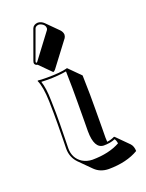

<svg xmlns="http://www.w3.org/2000/svg" viewBox="-142 -753 674 889"><g transform="rotate(-20 195.0 -308.0)"><path d="M159.2 -683.1Q175.8 -682.1 188.5 -669.9L245.1 -613.3Q255.9 -601.6 256.3 -588.4Q255.4 -579.1 251.5 -573.2L159.7 -451.7Q153.3 -444.3 148.4 -443.4L91.8 -500Q85.4 -501 81.1 -504.9Q77.1 -509.8 77.1 -514.2Q77.6 -517.6 79.1 -522.9L130.9 -666Q138.2 -682.1 159.2 -683.1ZM85 -261.2 84 -321.8Q82 -394.5 65.9 -429.2L67.9 -431.2Q80.1 -429.2 111.8 -429.2Q178.2 -429.2 210.9 -438Q212.9 -438.5 213.9 -439L270.5 -382.3Q270.5 -381.3 272.5 -286.6V-215.3Q272.5 -180.7 272 -122.6Q271.5 -86.9 271.5 -74.7Q271.5 -63.5 272.5 -54.7Q291 -56.6 310.1 -65.9Q312.5 -64 314 -63L370.6 -6.3Q383.3 7.3 383.8 31.2Q325.2 65.9 236.8 66.4Q195.3 65.9 168.5 39.6L111.8 -17.1Q83.5 -46.4 83 -87.9Q83 -98.1 84 -135.3Q85.4 -222.7 85 -261.2ZM95.2 -261.2Q95.7 -222.2 93.8 -134.8Q92.8 -98.1 92.8 -87.9Q92.8 -38.1 132.3 -13.2Q153.8 -0.5 180.2 0Q262.2 -0.5 316.9 -30.8Q314.9 -45.9 308.6 -54.2Q285.6 -43.9 252 -43.9Q205.6 -45.4 205.1 -131.3Q205.1 -144 205.6 -178.7Q206.1 -237.8 206.1 -272V-342.8Q206.1 -369.6 204.6 -426.3Q162.6 -418.9 111.8 -418.9Q98.1 -418.9 80.6 -419.9Q92.8 -385.3 93.8 -322.3ZM159.2 -672.9Q145.5 -671.9 140.6 -662.6L88.4 -519.5Q87.4 -516.6 86.9 -513.7Q88.9 -511.2 91.3 -510.3Q93.8 -512.7 95.2 -514.2L187 -636.2Q189.9 -640.6 189.9 -645Q189.9 -661.6 170.4 -670.4Q164.6 -672.9 159.2 -672.9Z"/></g></svg>

Font: Linux Biolinum Shadow O
Style: Bold
Weight: 700
Designer: Philipp H. Poll
Foundry: Philipp H. Poll
Version: Version 0.9.2